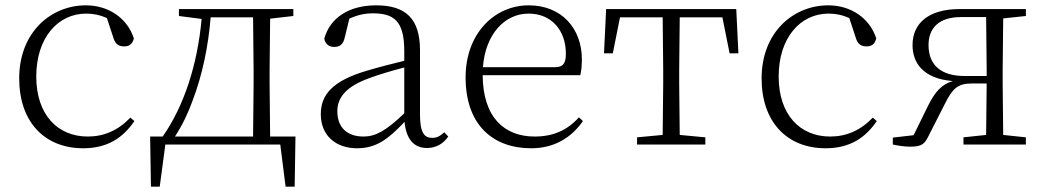

<svg xmlns="http://www.w3.org/2000/svg" viewBox="-20 -542 3913 720"><path d="M292 14C383 14 441 -25 484 -88L469 -101C422 -52 369 -30 309 -30C196 -30 116 -112 116 -255C116 -400 197 -491 303 -491C330 -491 355 -486 381 -474L404 -404C411 -379 422 -368 446 -368C465 -368 477 -377 482 -398C457 -475 386 -522 302 -522C172 -522 52 -422 52 -248C52 -85 147 14 292 14Z M651 -482 736 -471C721 -303 671 -145 590 -30H543L546 158H579L600 0H1031L1051 158H1085L1088 -30H993L991 -226V-283L993 -472L1080 -482V-508H651ZM929 -30H636C663 -71 685 -117 702 -164C739 -261 761 -368 770 -477H929L931 -283V-226Z M1581 13C1613 13 1641 -1 1661 -30L1646 -46C1630 -31 1618 -25 1601 -25C1571 -25 1555 -44 1555 -113V-354C1555 -473 1500 -522 1391 -522C1289 -522 1218 -476 1196 -397C1200 -377 1213 -366 1233 -366C1254 -366 1267 -375 1273 -402L1290 -472C1320 -486 1349 -492 1378 -492C1458 -492 1496 -463 1496 -350V-314C1450 -303 1400 -290 1353 -276C1229 -239 1183 -188 1183 -114C1183 -31 1242 14 1319 14C1390 14 1435 -19 1497 -85C1503 -23 1530 13 1581 13ZM1496 -117C1427 -51 1388 -30 1343 -30C1284 -30 1245 -62 1245 -125C1245 -175 1276 -217 1365 -249C1405 -264 1451 -277 1496 -289Z M1972 14C2058 14 2122 -25 2166 -88L2151 -102C2108 -54 2055 -30 1985 -30C1872 -30 1791 -101 1790 -260H2156C2160 -275 2162 -296 2162 -320C2162 -435 2086 -522 1963 -522C1834 -522 1726 -416 1726 -252C1726 -73 1829 14 1972 14ZM1791 -290C1800 -413 1872 -491 1962 -491C2051 -491 2102 -425 2102 -341C2102 -306 2093 -290 2061 -290Z M2464 0H2625V-27L2529 -36L2527 -226V-283L2529 -477H2689L2716 -342H2749L2741 -508H2253L2245 -342H2278L2305 -477H2465L2467 -283V-226L2465 -36L2369 -27V0Z M3076 14C3167 14 3225 -25 3268 -88L3253 -101C3206 -52 3153 -30 3093 -30C2980 -30 2900 -112 2900 -255C2900 -400 2981 -491 3087 -491C3114 -491 3139 -486 3165 -474L3188 -404C3195 -379 3206 -368 3230 -368C3249 -368 3261 -377 3266 -398C3241 -475 3170 -522 3086 -522C2956 -522 2836 -422 2836 -248C2836 -85 2931 14 3076 14Z M3593 0H3827V-27L3742 -36L3740 -226V-283L3742 -473L3827 -482V-508H3579C3460 -508 3402 -453 3402 -373C3402 -305 3443 -247 3553 -238C3511 -226 3486 -197 3460 -145L3406 -35L3328 -26V0C3348 4 3370 8 3393 8C3438 8 3448 -2 3465 -38L3523 -152C3552 -210 3571 -229 3625 -229H3680L3678 -36L3593 -27ZM3680 -257H3597C3509 -257 3462 -298 3462 -373C3462 -436 3500 -478 3584 -478H3678L3680 -283Z"/></svg>

Font: Noto Serif TC ExtraLight
Style: Regular
Weight: 200
Designer: Ryoko NISHIZUKA 西塚涼子 (kana & ideographs); Frank Grießhammer (Latin, Greek & Cyrillic); Wenlong ZHANG 张文龙 (bopomofo); San
Foundry: Adobe
Version: Version 2.001;hotconv 1.1.0;makeotfexe 2.6.0